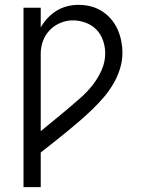

<svg xmlns="http://www.w3.org/2000/svg" viewBox="-20 -562 590 792"><path d="M77 210V-530H148V-449Q160 -470 176.5 -487.5Q193 -505 213 -517.5Q233 -530 256.5 -536Q280 -542 304 -542Q329 -542 353.5 -536Q378 -530 399.5 -516.5Q421 -503 437.5 -484Q454 -465 464.5 -442Q475 -419 480 -394Q485 -369 485 -344Q485 -310 474.5 -277Q464 -244 446.5 -214.5Q429 -185 406.5 -159Q384 -133 359 -109Q334 -85 308 -62.5Q282 -40 255.5 -18.5Q229 3 202 24.5Q175 46 148 67V210ZM148 -21Q176 -44 203.5 -66.5Q231 -89 258.5 -112Q286 -135 313 -159Q340 -183 362 -211Q384 -239 399 -272.5Q414 -306 414 -342Q414 -369 405 -395Q396 -421 377.5 -440Q359 -459 333 -468.5Q307 -478 281 -478Q254 -478 229 -467.5Q204 -457 185.5 -438Q167 -419 157.5 -393.5Q148 -368 148 -341Z"/></svg>

Font: Lode Term
Style: Regular
Weight: 400
Monospace: yes
Designer: Belleve Invis
Foundry: Belleve Invis
Version: Version 29.2.0